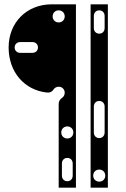

<svg xmlns="http://www.w3.org/2000/svg" viewBox="-20 -670 584 890"><path d="M252 -188V200H332V-650H220C104 -650 20 -566 20 -450C20 -336 93 -252 198 -241C211 -240 221 -244 228 -255C233 -263 242 -268 252 -268C268 -268 280 -256 280 -240C280 -230 275 -221 267 -216C258 -210 252 -200 252 -188ZM400 200H480V-650H400ZM440 172C424 172 412 160 412 144C412 128 424 116 440 116C456 116 468 128 468 144C468 160 456 172 440 172ZM440 -30C425 -30 415 -41 415 -56V-176C415 -191 425 -202 440 -202C455 -202 465 -191 465 -176V-56C465 -41 455 -30 440 -30ZM440 -514C425 -514 415 -525 415 -540V-596C415 -611 425 -622 440 -622C455 -622 465 -611 465 -596V-540C465 -525 455 -514 440 -514ZM292 170C277 170 267 159 267 144V88C267 73 277 62 292 62C307 62 317 73 317 88V144C317 159 307 170 292 170ZM292 -28C276 -28 264 -40 264 -56C264 -72 276 -84 292 -84C308 -84 320 -72 320 -56C320 -40 308 -28 292 -28ZM48 -450C48 -465 59 -475 74 -475H130C145 -475 156 -465 156 -450C156 -435 145 -425 130 -425H74C59 -425 48 -435 48 -450ZM252 -566C236 -566 224 -578 224 -594C224 -610 236 -622 252 -622C268 -622 280 -610 280 -594C280 -578 268 -566 252 -566Z"/></svg>

Font: Apfel Grotezk Brukt
Style: Regular
Weight: 300
Designer: Luigi Gorlero
Foundry: © 2023, Luigi Gorlero & Collletttivo
Version: Version 2.000;Glyphs 3.2 (3217)